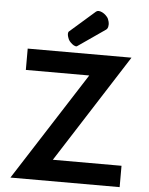

<svg xmlns="http://www.w3.org/2000/svg" viewBox="-62 -1000 815 1050"><g transform="rotate(5 346.0 -475.0)"><path d="M336.9 -748.5 487.3 -852.5C491.7 -856 494.6 -860.8 496.1 -867.2C497.1 -871.1 497.6 -875.5 497.6 -879.9C497.6 -885.3 497.1 -890.6 495.6 -896.5C493.2 -907.2 489.3 -915.5 483.9 -921.9C479.5 -927.2 473.6 -933.1 466.8 -938C460 -942.9 452.6 -946.3 445.8 -948.2C442.4 -949.2 439.5 -949.7 436.5 -949.7C431.2 -949.7 426.3 -948.2 422.4 -944.8L284.7 -824.2C282.7 -822.8 281.2 -820.3 280.8 -817.9C280.3 -815.4 279.8 -813 279.8 -810.5C279.8 -805.7 280.8 -800.3 282.7 -793.9C285.6 -784.2 289.1 -776.9 293 -772C296.9 -767.1 301.8 -762.2 308.1 -756.8C314.5 -751.5 320.3 -748.5 325.7 -747.1C327.6 -746.6 329.1 -746.1 330.6 -746.1C333 -746.1 335 -747.1 336.9 -748.5ZM67.9 -710.9V-593.8H416L35.2 0H634.8V-117.2H257.8L637.7 -710.9Z"/></g></svg>

Font: Tuffy
Style: Bold
Weight: 700
Designer: Thatcher Ulrich, Karoly Barta, Michael Everson
Version: Version 001.270